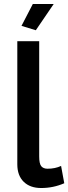

<svg xmlns="http://www.w3.org/2000/svg" viewBox="-20 -937 343 965"><path d="M160 -785 88 -807 145 -917H250ZM67 -730H177V-151Q177 -114 187.5 -101.5Q198 -89 219 -89Q257 -89 287 -103L303 -16Q248 8 187 8Q131 8 99 -23.5Q67 -55 67 -111Z"/></svg>

Font: Raleway-v4020 SemiBold
Style: Regular
Weight: 600
Designer: Matt McInerney, Pablo Impallari, Rodrigo Fuenzalida
Foundry: Matt McInerney, Pablo Impallari, Rodrigo Fuenzalida
Version: Version 4.020;PS 004.020;hotconv 1.0.88;makeotf.lib2.5.64775